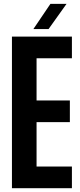

<svg xmlns="http://www.w3.org/2000/svg" viewBox="-20 -993 422 1013"><path d="M43 0H359.4V-114.3H172.9V-348.6H348.6V-462.9H172.9V-685.5H359.4V-799.8H43V0ZM156.2 -839.8H236.3C284.2 -906.2 315.4 -950.2 331.1 -972.7H246.1C201.2 -906.2 170.9 -862.3 156.2 -839.8Z"/></svg>

Font: Yellow Ladder Regular
Style: Regular
Weight: 400
Designer: Zima Creative
Version: Version 2.002